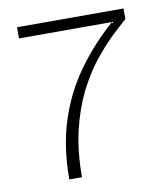

<svg xmlns="http://www.w3.org/2000/svg" viewBox="-69 -622 594 680"><g transform="rotate(-10 228.5 -281.5)"><path d="M126 0Q126 -115.8 156.1 -209.4Q186.2 -303 241.8 -380.2Q297.3 -457.5 371.7 -522.8H37.3V-563H420.2V-524.8Q397 -505 365.1 -474.4Q333.2 -443.8 299.2 -400.9Q265.2 -358 236.2 -300.2Q207.3 -242.3 189.5 -168.2Q171.7 -94 171.7 0Z"/></g></svg>

Font: Darker Grotesque Light
Style: Regular
Weight: 300
Designer: Gabriel Lam
Foundry: TypeRant
Version: Version 1.000;gftools[0.9.28]